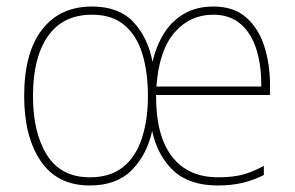

<svg xmlns="http://www.w3.org/2000/svg" viewBox="-20 -558 903 588"><path d="M634 -538Q696 -538 734 -504.5Q772 -471 789.5 -416Q807 -361 807 -295V-267H458Q457 -144 506 -79.5Q555 -15 648 -15Q688 -15 718.5 -22Q749 -29 788 -50V-22Q756 -6 722.5 2Q689 10 647 10Q559 10 510.5 -36Q462 -82 446 -157Q430 -84 383.5 -37Q337 10 255 10Q155 10 104.5 -65Q54 -140 54 -264Q54 -396 108.5 -467Q163 -538 262 -538Q344 -538 388.5 -490.5Q433 -443 447 -369Q458 -416 481.5 -454.5Q505 -493 543 -515.5Q581 -538 634 -538ZM262 -513Q173 -513 127 -447.5Q81 -382 81 -264Q81 -151 124 -83Q167 -15 255 -15Q318 -15 357 -46.5Q396 -78 414.5 -134.5Q433 -191 433 -264Q433 -337 416 -393Q399 -449 361 -481Q323 -513 262 -513ZM633 -513Q562 -513 514.5 -458.5Q467 -404 459 -293H780Q781 -356 765.5 -406Q750 -456 717 -484.5Q684 -513 633 -513Z"/></svg>

Font: Noto Sans Gurmukhi UI SemiCondensed Thin
Style: Regular
Weight: 100
Width: 4
Designer: Jelle Bosma - Monotype Design Team
Foundry: Monotype Imaging Inc.
Version: Version 2.004; ttfautohint (v1.8.4.7-5d5b)